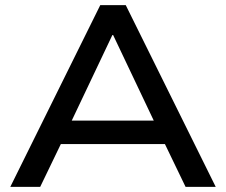

<svg xmlns="http://www.w3.org/2000/svg" viewBox="-20 -725 877 745"><path d="M20 0 369 -705H468L817 0H700L604 -199L657 -166H178L232 -199L136 0ZM416 -589 246 -231 217 -257H619L589 -231L419 -589Z"/></svg>

Font: Nunito Sans 10pt SemiExpanded SemiBold
Style: Regular
Weight: 600
Width: 6
Designer: Vernon Adams
Foundry: Vernon Adams
Version: Version 3.101;gftools[0.9.27]